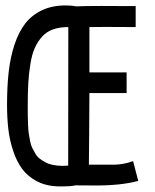

<svg xmlns="http://www.w3.org/2000/svg" viewBox="-20 -669 558 693"><path d="M226.1 -71.3 226.6 -571.3Q195.3 -571.3 171.6 -563Q147.9 -554.7 131.8 -536.6Q115.7 -518.6 105.5 -495.6Q95.2 -472.7 89.6 -437.7Q84 -402.8 82 -367.2Q80.1 -331.5 80.1 -282.2Q80.1 -261.7 80.3 -249.3Q80.6 -236.8 81.3 -218.3Q82 -199.7 83.7 -188.2Q85.4 -176.8 88.4 -160.9Q91.3 -145 96.2 -135.5Q101.1 -126 107.7 -114.5Q114.3 -103 123.5 -96.2Q132.8 -89.4 144.3 -83Q155.8 -76.7 170.9 -73.7Q186 -70.8 204.1 -70.3Q213.4 -70.3 226.1 -71.3ZM396 -74.7Q427.7 -75.7 460.4 -87.4L479 -16.1Q418.5 0.5 325.7 0.5Q314.5 0.5 290 0.2Q265.6 0 251.5 0Q242.2 3.9 189.5 3.9Q146 2.4 113 -14.9Q80.1 -32.2 60.1 -59.3Q40 -86.4 27.3 -125Q14.6 -163.6 10 -203.6Q5.4 -243.7 5.4 -291.5Q5.4 -357.9 11.5 -410.6Q17.6 -463.4 32.7 -509Q47.9 -554.7 71.8 -585Q95.7 -615.2 132.1 -632.3Q168.5 -649.4 216.8 -649.4Q238.3 -649.4 255.9 -646Q284.7 -647.5 346.2 -647.5Q367.2 -647.5 408.4 -647.2Q449.7 -647 469.7 -647V-571.3Q445.8 -571.3 411.9 -571.5Q377.9 -571.8 361.8 -571.8Q325.7 -571.8 302.7 -571.3V-407.7H437V-333H302.7Q302.7 -276.4 301.8 -181.4Q300.8 -86.4 300.8 -74.7Z"/></svg>

Font: FantasqueSansM Nerd Font
Style: Regular
Weight: 400
Monospace: yes
Designer: Jany Belluz
Version: Version 1.8.0 ; ttfautohint (v1.8.2);Nerd Fonts 3.4.0